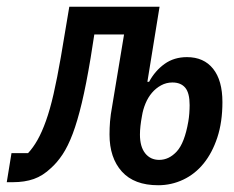

<svg xmlns="http://www.w3.org/2000/svg" viewBox="-71 -536 691 568"><path d="M397 12Q326 12 289.5 -28.5Q253 -69 253 -138Q253 -157 254.5 -176.5Q256 -196 261 -223L296 -434H208L197 -364Q184 -286 171 -231.5Q158 -177 144 -140Q130 -103 114 -79Q98 -55 80 -39Q56 -16 29 -6.5Q2 3 -33 3H-51L-37 -83H12Q27 -99 40 -122Q53 -145 65 -178.5Q77 -212 87.5 -258Q98 -304 109 -367L134 -516H401L365 -294H370Q388 -327 416 -347Q444 -367 482 -367Q532 -367 559.5 -332.5Q587 -298 587 -234Q587 -175 572 -129.5Q557 -84 531.5 -52.5Q506 -21 471 -4.5Q436 12 397 12ZM400 -63Q429 -63 452 -88Q475 -113 486 -176Q488 -187 489 -200.5Q490 -214 490 -225Q490 -261 477 -276.5Q464 -292 439 -292Q421 -292 405.5 -283.5Q390 -275 378.5 -261.5Q367 -248 359.5 -230Q352 -212 349 -193Q343 -161 343 -138Q343 -102 358.5 -82.5Q374 -63 400 -63Z"/></svg>

Font: IBM Plex Mono Medium
Style: Italic
Weight: 500
Italic angle: -9°
Monospace: yes
Designer: Mike Abbink, Paul van der Laan, Pieter van Rosmalen
Foundry: Bold Monday
Version: Version 2.3